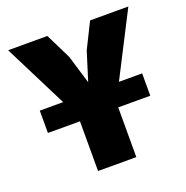

<svg xmlns="http://www.w3.org/2000/svg" viewBox="-125 -814 901 929"><g transform="rotate(-20 325.0 -349.0)"><path d="M59 -256V-371H586V-256ZM224 0V-282L15 -698H217L282 -566L326 -420L372 -567L437 -698H634L421 -282V0Z"/></g></svg>

Font: Azeret Mono ExtraBold
Style: Regular
Weight: 800
Designer: Martin Vácha
Foundry: Displaay
Version: Version 1.002